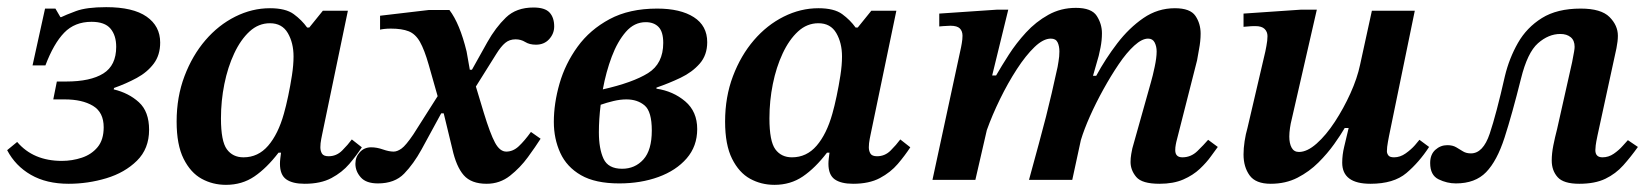

<svg xmlns="http://www.w3.org/2000/svg" viewBox="-22 -503 4618 537"><path d="M170 11Q108 11 64.5 -14Q21 -39 -2 -83L26 -106Q71 -53 151 -53Q180 -53 207 -62Q234 -71 251 -91.5Q268 -112 268 -147Q268 -189 238 -207Q208 -225 159 -225H127L137 -275H163Q231 -275 267 -297.5Q303 -320 303 -372Q303 -404 287 -423Q271 -442 234 -442Q187 -442 157.5 -411.5Q128 -381 105 -320H69L104 -479H133L147 -455H149Q161 -461 190.5 -472Q220 -483 275 -483Q350 -483 388 -456.5Q426 -430 426 -384Q426 -349 408 -325Q390 -301 360.5 -285Q331 -269 297 -257L296 -253Q338 -243 366.5 -217Q395 -191 395 -140Q395 -87 361 -53.5Q327 -20 275.5 -4.5Q224 11 170 11Z M610 14Q573 14 542 -3Q511 -20 491.5 -59Q472 -98 472 -163Q472 -232 494 -290Q516 -348 552.5 -390.5Q589 -433 636 -456.5Q683 -480 733 -480Q777 -480 799.5 -463.5Q822 -447 837 -426H843L881 -473H951L879 -127Q879 -127 876.5 -114.5Q874 -102 874 -91Q874 -81 878.5 -73.5Q883 -66 897 -66Q919 -66 935 -82Q951 -98 962 -113L990 -91Q975 -68 955 -44.5Q935 -21 905 -5Q875 11 830 11Q796 11 778.5 -1.5Q761 -14 761 -45Q761 -52 762 -60Q763 -68 764 -76H757Q724 -33 689.5 -9.5Q655 14 610 14ZM659 -63Q700 -63 728 -95.5Q756 -128 772 -185Q778 -206 784 -234.5Q790 -263 794.5 -292Q799 -321 799 -345Q799 -383 783 -410.5Q767 -438 733 -438Q701 -438 676 -415Q651 -392 633 -353.5Q615 -315 605.5 -268Q596 -221 596 -172Q596 -108 612.5 -85.5Q629 -63 659 -63Z M1339 11Q1296 11 1275 -13Q1254 -37 1243 -87L1219 -186H1212L1157 -85Q1135 -45 1108.5 -17.5Q1082 10 1035 10Q1002 10 987 -7Q972 -24 972 -45Q972 -64 984.5 -77.5Q997 -91 1016 -91Q1032 -91 1049 -85Q1066 -79 1079 -79Q1089 -79 1101 -87.5Q1113 -96 1134 -127L1202 -234L1177 -322Q1165 -364 1152.5 -386Q1140 -408 1121 -415.5Q1102 -423 1071 -423Q1061 -423 1052.5 -422Q1044 -421 1041 -420V-459L1177 -475H1235Q1264 -437 1283 -359L1292 -308H1298L1341 -385Q1364 -426 1393 -454Q1422 -482 1470 -482Q1502 -482 1515 -468Q1528 -454 1528 -429Q1528 -409 1514 -393.5Q1500 -378 1477 -378Q1459 -378 1447 -385.5Q1435 -393 1420 -393Q1403 -393 1391 -383Q1379 -373 1366 -352L1309 -261L1331 -188Q1349 -129 1362.5 -104Q1376 -79 1394 -79Q1413 -79 1429 -94Q1445 -109 1463 -134L1490 -115Q1476 -93 1454.5 -63.5Q1433 -34 1404.5 -11.5Q1376 11 1339 11Z M1710 10Q1643 10 1603 -13Q1563 -36 1545 -75.5Q1527 -115 1527 -162Q1527 -214 1543 -269.5Q1559 -325 1593.5 -372.5Q1628 -420 1683 -449.5Q1738 -479 1816 -479Q1881 -479 1918.5 -455Q1956 -431 1956 -385Q1956 -349 1935 -325Q1914 -301 1881.5 -285.5Q1849 -270 1814 -258V-255Q1861 -248 1894.5 -219.5Q1928 -191 1928 -142Q1928 -94 1898.5 -60Q1869 -26 1819.5 -8Q1770 10 1710 10ZM1718 -31Q1754 -31 1777.5 -57Q1801 -83 1801 -138Q1801 -191 1781 -208Q1761 -225 1730 -225Q1713 -225 1694 -220.5Q1675 -216 1658 -210Q1653 -170 1653 -133Q1653 -87 1666 -59Q1679 -31 1718 -31ZM1664 -253Q1748 -272 1790.5 -298.5Q1833 -325 1833 -383Q1833 -414 1820 -427.5Q1807 -441 1784 -441Q1752 -441 1728.5 -414Q1705 -387 1689 -344.5Q1673 -302 1664 -253Z M2144 14Q2107 14 2076 -3Q2045 -20 2025.5 -59Q2006 -98 2006 -163Q2006 -232 2028 -290Q2050 -348 2086.5 -390.5Q2123 -433 2170 -456.5Q2217 -480 2267 -480Q2311 -480 2333.5 -463.5Q2356 -447 2371 -426H2377L2415 -473H2485L2413 -127Q2413 -127 2410.5 -114.5Q2408 -102 2408 -91Q2408 -81 2412.5 -73.5Q2417 -66 2431 -66Q2453 -66 2469 -82Q2485 -98 2496 -113L2524 -91Q2509 -68 2489 -44.5Q2469 -21 2439 -5Q2409 11 2364 11Q2330 11 2312.5 -1.5Q2295 -14 2295 -45Q2295 -52 2296 -60Q2297 -68 2298 -76H2291Q2258 -33 2223.5 -9.5Q2189 14 2144 14ZM2193 -63Q2234 -63 2262 -95.5Q2290 -128 2306 -185Q2312 -206 2318 -234.5Q2324 -263 2328.5 -292Q2333 -321 2333 -345Q2333 -383 2317 -410.5Q2301 -438 2267 -438Q2235 -438 2210 -415Q2185 -392 2167 -353.5Q2149 -315 2139.5 -268Q2130 -221 2130 -172Q2130 -108 2146.5 -85.5Q2163 -63 2193 -63Z M3221 11Q3172 11 3156 -8Q3140 -27 3140 -50Q3140 -61 3142 -72.5Q3144 -84 3145 -88L3197 -273Q3202 -290 3207.5 -316Q3213 -342 3213 -359Q3213 -373 3207.5 -384Q3202 -395 3189 -395Q3172 -395 3150.5 -375.5Q3129 -356 3107 -323.5Q3085 -291 3064 -253Q3043 -215 3026.5 -178Q3010 -141 3001 -111L2977 0H2856Q2872 -59 2883.5 -101Q2895 -143 2903.5 -176.5Q2912 -210 2919.5 -242.5Q2927 -275 2936 -316Q2936 -317 2938.5 -331Q2941 -345 2941 -359Q2941 -374 2936 -384.5Q2931 -395 2917 -395Q2896 -395 2871.5 -371.5Q2847 -348 2822 -309.5Q2797 -271 2775 -226Q2753 -181 2738 -139L2706 0H2586L2666 -371Q2666 -371 2668 -382Q2670 -393 2670 -403Q2670 -416 2662.5 -423.5Q2655 -431 2636 -431Q2628 -431 2616.5 -430Q2605 -429 2605 -429V-465L2767 -476H2798L2753 -292H2764Q2779 -318 2799.5 -350Q2820 -382 2847.5 -412Q2875 -442 2910 -461.5Q2945 -481 2987 -481Q3031 -481 3045.5 -458.5Q3060 -436 3060 -410Q3060 -390 3056 -370Q3052 -350 3051 -347L3035 -291H3044Q3070 -339 3103 -382Q3136 -425 3176 -452.5Q3216 -480 3264 -480Q3307 -480 3321.5 -458.5Q3336 -437 3336 -409Q3336 -388 3331.5 -365Q3327 -342 3326 -334L3268 -106Q3268 -106 3266.5 -98.5Q3265 -91 3265 -83Q3265 -63 3285 -63Q3309 -63 3327 -80.5Q3345 -98 3357 -112L3384 -92Q3377 -83 3365 -66Q3353 -49 3334 -31Q3315 -13 3287.5 -1Q3260 11 3221 11Z M3532 11Q3490 11 3473 -12.5Q3456 -36 3456 -71Q3456 -88 3459 -108Q3462 -128 3467 -145L3517 -359Q3517 -359 3520 -374.5Q3523 -390 3523 -402Q3523 -414 3515 -422Q3507 -430 3489 -430Q3477 -430 3468.5 -429Q3460 -428 3456 -428V-465L3617 -476H3661L3590 -166Q3588 -159 3586 -145.5Q3584 -132 3584 -121Q3584 -102 3590.5 -90Q3597 -78 3611 -78Q3634 -78 3660.5 -101.5Q3687 -125 3711.5 -162.5Q3736 -200 3755 -242Q3774 -284 3782 -322L3815 -473H3935L3863 -123Q3863 -123 3860 -107Q3857 -91 3857 -80Q3857 -74 3861 -68.5Q3865 -63 3877 -63Q3894 -63 3909.5 -74Q3925 -85 3935.5 -97Q3946 -109 3948 -112L3975 -92Q3947 -49 3911.5 -19Q3876 11 3811 11Q3732 11 3732 -48Q3732 -70 3737.5 -92.5Q3743 -115 3750 -145H3739Q3728 -126 3709.5 -100Q3691 -74 3665.5 -48.5Q3640 -23 3607 -6Q3574 11 3532 11Z M4050 10Q4025 10 4001.5 -1.5Q3978 -13 3978 -47Q3978 -71 3992.5 -84Q4007 -97 4026 -97Q4041 -97 4051 -91Q4061 -85 4070 -79.5Q4079 -74 4092 -74Q4126 -74 4144.5 -129Q4163 -184 4187 -290Q4199 -340 4223.5 -383Q4248 -426 4290.5 -452.5Q4333 -479 4399 -479Q4456 -479 4479.5 -455.5Q4503 -432 4503 -403Q4503 -388 4499 -368L4446 -124Q4442 -105 4441 -96.5Q4440 -88 4440 -83Q4440 -63 4460 -63Q4477 -63 4491.5 -73Q4506 -83 4516.5 -95Q4527 -107 4531 -111L4559 -92Q4539 -64 4518 -40.5Q4497 -17 4468 -3Q4439 11 4395 11Q4351 11 4334.5 -7.5Q4318 -26 4318 -54Q4318 -74 4322.5 -96.5Q4327 -119 4333 -142L4375 -329Q4379 -350 4380.5 -358.5Q4382 -367 4382 -372Q4382 -390 4371 -399Q4360 -408 4342 -408Q4309 -408 4279.5 -382Q4250 -356 4232 -283Q4207 -183 4186 -118Q4165 -53 4134.5 -21.5Q4104 10 4050 10Z"/></svg>

Font: STIX Two Text SemiBold
Style: Italic
Weight: 600
Italic angle: -12°
Designer: Ross Mills, John Hudson & Paul Hanslow, Tiro Typeworks Ltd; with prior portions MicroPress Inc. and Coen Hoffman, Elsevi
Foundry: Tiro Typeworks Ltd
Version: Version 2.13 b171